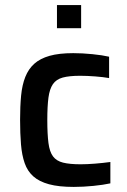

<svg xmlns="http://www.w3.org/2000/svg" viewBox="-20 -727 501 755"><path d="M270 8Q211 8 172.5 -2.5Q134 -13 111 -33.5Q88 -54 77 -85.5Q66 -117 62.5 -159.5Q59 -202 59 -256Q59 -309 63 -351Q67 -393 79.5 -424.5Q92 -456 115 -476.5Q138 -497 175 -507.5Q212 -518 268 -518Q304 -518 343.5 -514Q383 -510 409 -504V-420Q387 -424 354.5 -426.5Q322 -429 295 -429Q252 -429 226.5 -422Q201 -415 188 -396Q175 -377 170.5 -343Q166 -309 166 -255Q166 -200 170.5 -165Q175 -130 188.5 -112Q202 -94 228 -87.5Q254 -81 297 -81Q322 -81 353.5 -83.5Q385 -86 414 -90V-6Q387 0 347 4Q307 8 270 8ZM204 -616V-707H299V-616Z"/></svg>

Font: Saira Thin Medium
Style: Regular
Weight: 500
Version: Version 1.101